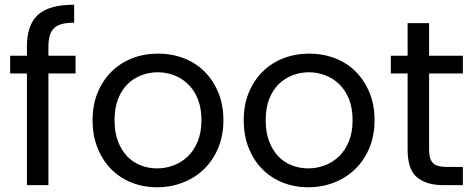

<svg xmlns="http://www.w3.org/2000/svg" viewBox="-20 -784 2013 813"><path d="M94 -473H23V-548H94V-587Q94 -679 141 -721.5Q188 -764 294 -764V-688Q232 -688 208.5 -664.5Q185 -641 185 -587V-548H300V-473H185V0H94Z M926 -275Q926 -210 904 -157.5Q882 -105 844 -68Q806 -31 754.5 -11Q703 9 645 9Q587 9 537 -11Q487 -31 450.5 -68Q414 -105 393 -157.5Q372 -210 372 -275Q372 -340 393.5 -392Q415 -444 452.5 -481Q490 -518 540.5 -537.5Q591 -557 649 -557Q707 -557 758 -537.5Q809 -518 846 -481Q883 -444 904.5 -392Q926 -340 926 -275ZM465 -275Q465 -223 480 -184.5Q495 -146 519.5 -121Q544 -96 576.5 -83.5Q609 -71 645 -71Q681 -71 714.5 -83.5Q748 -96 774.5 -121Q801 -146 817 -184.5Q833 -223 833 -275Q833 -327 817.5 -365Q802 -403 776 -428Q750 -453 716.5 -465.5Q683 -478 648 -478Q612 -478 579 -465.5Q546 -453 520.5 -428Q495 -403 480 -365Q465 -327 465 -275Z M1566 -275Q1566 -210 1544 -157.5Q1522 -105 1484 -68Q1446 -31 1394.5 -11Q1343 9 1285 9Q1227 9 1177 -11Q1127 -31 1090.5 -68Q1054 -105 1033 -157.5Q1012 -210 1012 -275Q1012 -340 1033.5 -392Q1055 -444 1092.5 -481Q1130 -518 1180.5 -537.5Q1231 -557 1289 -557Q1347 -557 1398 -537.5Q1449 -518 1486 -481Q1523 -444 1544.5 -392Q1566 -340 1566 -275ZM1105 -275Q1105 -223 1120 -184.5Q1135 -146 1159.5 -121Q1184 -96 1216.5 -83.5Q1249 -71 1285 -71Q1321 -71 1354.5 -83.5Q1388 -96 1414.5 -121Q1441 -146 1457 -184.5Q1473 -223 1473 -275Q1473 -327 1457.5 -365Q1442 -403 1416 -428Q1390 -453 1356.5 -465.5Q1323 -478 1288 -478Q1252 -478 1219 -465.5Q1186 -453 1160.5 -428Q1135 -403 1120 -365Q1105 -327 1105 -275Z M1706 -473H1635V-548H1706V-686H1797V-548H1940V-473H1797V-150Q1797 -109 1814 -93Q1831 -77 1873 -77H1940V0H1858Q1785 0 1745.5 -33.5Q1706 -67 1706 -150Z"/></svg>

Font: Poppins
Style: Regular
Weight: 400
Designer: Ninad Kale (Devanagari), Jonny Pinhorn (Latin)
Foundry: Indian Type Foundry
Version: Version 3.002 2017